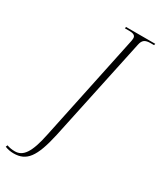

<svg xmlns="http://www.w3.org/2000/svg" viewBox="-365 -790 920 1105"><g transform="rotate(30 95.5 -237.0)"><path d="M-71 240C14 240 55 187 91 23L236 -659C243 -693 258 -704 296 -704H318L320 -714H126L124 -704H153C180 -704 195 -697 195 -679C195 -673 194 -667 193 -660L44 48C17 181 -17 226 -71 226C-90 226 -108 223 -124 217L-129 229C-111 236 -94 240 -71 240Z"/></g></svg>

Font: Noto Serif Display ExtraCondensed ExtraLight
Style: Italic
Weight: 200
Width: 2
Italic angle: -12°
Designer: Monotype Design Team
Foundry: Monotype Imaging Inc.
Version: Version 2.009